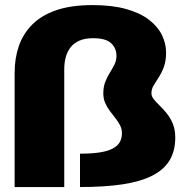

<svg xmlns="http://www.w3.org/2000/svg" viewBox="-20 -754 762 774"><path d="M39 0H239V-474.5Q239 -500.5 245 -523.2Q251 -546 264.5 -563.2Q278 -580.5 300.2 -590.2Q322.5 -600 355.5 -600Q406.5 -600 428 -579.8Q449.5 -559.5 449.5 -529Q449.5 -510 441.5 -494Q433.5 -478 423 -461.2Q412.5 -444.5 404.5 -424.5Q396.5 -404.5 396.5 -377.5Q396.5 -356.5 404 -339Q411.5 -321.5 422.8 -306.8Q434 -292 445.2 -277.8Q456.5 -263.5 464 -248.8Q471.5 -234 471.5 -217Q471.5 -197 463.2 -181.8Q455 -166.5 435.5 -155.8Q416 -145 383.5 -139.8Q351 -134.5 302.5 -134.5V0Q402 0 474.5 -11Q547 -22 594 -46Q641 -70 663.8 -107.8Q686.5 -145.5 686.5 -199Q686.5 -231.5 676.8 -255Q667 -278.5 652.8 -296.2Q638.5 -314 624.2 -327.8Q610 -341.5 600.2 -353.5Q590.5 -365.5 590.5 -378.5Q590.5 -394.5 599.2 -409.5Q608 -424.5 619.8 -442.2Q631.5 -460 640.5 -484Q649.5 -508 649.5 -542Q649.5 -578.5 632.8 -612.8Q616 -647 580.8 -674.2Q545.5 -701.5 489 -717.5Q432.5 -733.5 353 -733.5Q267 -733.5 207.2 -713Q147.5 -692.5 110.2 -655.2Q73 -618 56 -568.5Q39 -519 39 -461.5Z"/></svg>

Font: Anybody UltraCondensed Thin ExtraBold
Style: Regular
Weight: 800
Version: Version 1.111